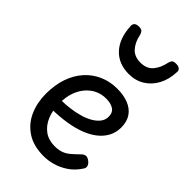

<svg xmlns="http://www.w3.org/2000/svg" viewBox="-254 -927 1034 1034"><g transform="rotate(45 263.0 -409.5)"><path d="M293 19Q214 19 163 -15Q112 -49 87.5 -105Q63 -161 63 -228Q63 -295 81.5 -348.5Q100 -402 134 -440Q168 -478 214.5 -498.5Q261 -519 316 -519Q365 -519 401.5 -504.5Q438 -490 458.5 -460.5Q479 -431 479 -386Q479 -348 462.5 -317Q446 -286 416 -262.5Q386 -239 345 -223.5Q304 -208 253 -200Q202 -192 145 -191V-261Q178 -261 212.5 -265.5Q247 -270 279 -279Q311 -288 336 -302.5Q361 -317 375.5 -336Q390 -355 390 -379Q390 -411 368.5 -425Q347 -439 311 -439Q278 -439 249.5 -426Q221 -413 198.5 -387.5Q176 -362 163.5 -326Q151 -290 151 -244Q151 -189 168.5 -148Q186 -107 218 -84Q250 -61 295 -61Q325 -61 346 -68.5Q367 -76 385.5 -91.5Q404 -107 426 -129Q441 -144 453.5 -144Q466 -144 480 -133Q494 -122 497 -109.5Q500 -97 490 -84Q465 -46 431 -23.5Q397 -1 361.5 9Q326 19 293 19ZM304 -618Q225 -618 178.5 -668.5Q132 -719 128 -809Q127 -821 135 -829.5Q143 -838 162 -838Q181 -838 188 -830Q195 -822 198 -809Q207 -764 232.5 -735Q258 -706 304 -706Q351 -706 376 -735Q401 -764 410 -809Q413 -823 419.5 -830.5Q426 -838 445 -838Q464 -838 473 -829.5Q482 -821 480 -809Q478 -752 455 -709Q432 -666 393 -642Q354 -618 304 -618Z"/></g></svg>

Font: Playwrite PL
Style: Regular
Weight: 400
Designer: Veronika Burian, José Scaglione
Foundry: TypeTogether
Version: Version 1.002